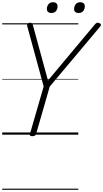

<svg xmlns="http://www.w3.org/2000/svg" viewBox="-20 -1221 935 1741"><path d="M272 14Q246 14 251 -5L376 -437L227 -984Q223 -999 229.5 -1006.5Q236 -1014 250 -1015Q264 -1015 269.5 -1010Q275 -1005 278 -994L415 -491L837 -996Q849 -1010 857.5 -1014Q866 -1018 879 -1012Q891 -1009 894.5 -1000.5Q898 -992 888 -980L431 -436L307 -5Q301 14 272 14ZM446 -1103Q428 -1103 416.5 -1112Q405 -1121 405 -1140Q405 -1164 419.5 -1182.5Q434 -1201 461 -1201Q479 -1201 490.5 -1191.5Q502 -1182 502 -1163Q502 -1139 488 -1121Q474 -1103 446 -1103ZM692 -1103Q674 -1103 663 -1112Q652 -1121 652 -1140Q652 -1164 666.5 -1182.5Q681 -1201 708 -1201Q726 -1201 737.5 -1191.5Q749 -1182 749 -1163Q749 -1139 734.5 -1121Q720 -1103 692 -1103ZM0 490H690V500H0ZM0 -20H690V0H0ZM0 -505H690V-500H0ZM0 -1010H690V-1000H0Z"/></svg>

Font: Playwrite AU NSW Guides
Style: Regular
Weight: 400
Designer: Veronika Burian, José Scaglione
Foundry: TypeTogether
Version: Version 1.003